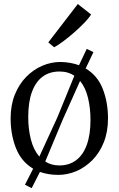

<svg xmlns="http://www.w3.org/2000/svg" viewBox="-20 -878 603 976"><path d="M141 78.5 107 61 148.5 -20.5Q87.5 -57 60.8 -125.8Q34 -194.5 34 -276Q34 -344 55.5 -397.2Q77 -450.5 113.5 -487.5Q150 -524.5 195 -543.8Q240 -563 287 -563Q314 -562.5 337.5 -558.2Q361 -554 381.5 -546.5L421 -629.5L455 -613L415.5 -530Q476.5 -493.5 502.8 -425.2Q529 -357 529 -276Q529 -208.5 507.8 -155Q486.5 -101.5 450 -64.5Q413.5 -27.5 368.5 -8.2Q323.5 11 276.5 11Q249.5 11 226.2 7Q203 3 183 -4ZM180 -82 271 -280 358 -493Q342.5 -503.5 323.8 -509Q305 -514.5 282.5 -514.5Q232.5 -514.5 197 -488.5Q161.5 -462.5 142.5 -411Q123.5 -359.5 123.5 -283Q123.5 -222 137 -169Q150.5 -116 180 -82ZM281.5 -37Q331 -37 366.5 -63.2Q402 -89.5 421 -141.2Q440 -193 440 -269Q440 -328 427.5 -380.2Q415 -432.5 387 -466.5L299 -270L210 -57Q224.5 -47.5 242.5 -42.2Q260.5 -37 281.5 -37ZM255 -638 225.5 -662.5 375.5 -857.5 443 -804.5Q433 -787.5 409.8 -763.2Q386.5 -739 357.5 -713.5Q328.5 -688 301.2 -667.8Q274 -647.5 256 -638Z"/></svg>

Font: Merriweather 36pt Light
Style: Regular
Weight: 300
Designer: Eben Sorkin
Foundry: Eben Sorkin
Version: Version 2.100